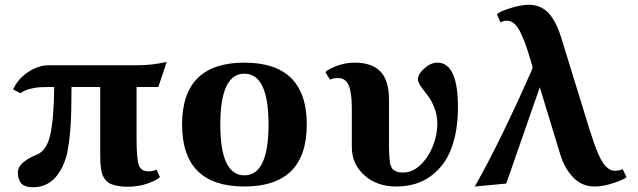

<svg xmlns="http://www.w3.org/2000/svg" viewBox="-20 -762 2648 797"><path d="M184.1 -491.2H550.8Q612.3 -491.2 671.9 -504.9L637.2 -400.9H546.9V-185.1Q546.9 -104.5 555.9 -77.6Q564.9 -50.8 596.2 -50.8Q616.7 -50.8 629.9 -58.1L644 -26.9Q632.8 -14.6 594 -0.7Q555.2 13.2 509.8 13.2Q487.3 13.2 470 10Q452.6 6.8 440.4 1.7Q428.2 -3.4 419.9 -12.9Q411.6 -22.5 407 -32.2Q402.3 -42 399.9 -57.9Q397.5 -73.7 396.7 -87.6Q396 -101.6 396 -123V-400.9H276.9Q276.9 -294.4 272.7 -234.4Q268.6 -174.3 257.8 -122.1Q252.4 -99.1 242.7 -77.4Q232.9 -55.7 216.8 -33.7Q200.7 -11.7 175.3 1.7Q149.9 15.1 119.1 15.1Q109.9 15.1 103.5 14.6Q97.2 14.2 86.9 11Q76.7 7.8 70.3 1.7Q64 -4.4 59.1 -16.6Q54.2 -28.8 54.2 -45.9Q54.2 -70.3 77.9 -89.1Q101.6 -107.9 128.9 -118.2Q172.9 -134.3 188.2 -200.4Q203.6 -266.6 205.1 -400.9Q164.1 -400.9 145.5 -399.9Q127 -398.9 104.5 -393.1Q82 -387.2 64.9 -375L34.2 -391.1Q55.7 -436 97.7 -463.6Q139.6 -491.2 184.1 -491.2Z M994.6 -456.1Q894.5 -456.1 894.5 -245.1Q894.5 -34.2 994.6 -34.2Q1094.7 -34.2 1094.7 -245.1Q1094.7 -456.1 994.6 -456.1ZM735.8 -245.1Q735.8 -502 994.6 -502Q1253.4 -502 1253.4 -245.1Q1253.4 12.2 994.6 12.2Q735.8 12.2 735.8 -245.1Z M1594.7 -348.1V-144Q1595.2 -137.2 1595.7 -124.8Q1596.2 -112.3 1596.7 -106.9Q1597.2 -101.6 1598.1 -91.8Q1599.1 -82 1600.8 -77.9Q1602.5 -73.7 1605.5 -67.1Q1608.4 -60.5 1612.5 -57.6Q1616.7 -54.7 1622.6 -51.5Q1628.4 -48.3 1636.5 -47.1Q1644.5 -45.9 1654.8 -45.9Q1692.4 -45.9 1725.3 -77.4Q1758.3 -108.9 1776.9 -155.8Q1795.4 -202.6 1795.4 -249Q1795.4 -284.2 1782.7 -315.9Q1770 -347.7 1755.1 -366Q1740.2 -384.3 1727.5 -402.6Q1714.8 -420.9 1714.8 -432.1Q1714.8 -454.6 1741.7 -478.3Q1768.6 -502 1795.4 -502Q1880.9 -502 1880.9 -316.9Q1880.9 -219.2 1853.8 -146.5Q1826.7 -73.7 1768.1 -30.8Q1709.5 12.2 1624.5 12.2Q1544.9 12.2 1492.7 -34.2Q1440.4 -80.6 1440.4 -151.9V-313Q1440.4 -378.4 1427.2 -408.2Q1414.1 -438 1383.8 -438Q1361.8 -438 1349.6 -431.2L1330.6 -462.9Q1341.3 -474.6 1377.4 -488.3Q1413.6 -502 1452.6 -502Q1523.4 -502 1559.1 -465.3Q1594.7 -428.7 1594.7 -348.1Z M2309.6 -606 2425.8 -229Q2436.5 -194.8 2445.1 -170.2Q2453.6 -145.5 2463.9 -122.1Q2474.1 -98.6 2484.1 -84.5Q2494.1 -70.3 2506.1 -61.8Q2518.1 -53.2 2530.8 -53.2Q2552.2 -53.2 2564.5 -60.1L2580.6 -26.9Q2570.8 -16.6 2526.6 -2.2Q2482.4 12.2 2448.7 12.2Q2395 12.2 2358.6 -26.4Q2322.3 -64.9 2304.7 -124L2220.7 -399.9L2081.5 0L1950.7 12.2Q2053.7 -168 2188.5 -473.1Q2190.4 -477.1 2190.4 -483.9L2189.5 -487.8Q2176.8 -533.2 2166.7 -562.7Q2156.7 -592.3 2144 -620.4Q2131.3 -648.4 2116.9 -662.1Q2102.5 -675.8 2086.4 -675.8Q2068.4 -675.8 2057.6 -668.9L2042.5 -703.1Q2052.2 -713.4 2097.2 -727.8Q2142.1 -742.2 2175.8 -742.2Q2203.1 -742.2 2225.6 -731.2Q2248 -720.2 2263.7 -700.2Q2279.3 -680.2 2290 -657.5Q2300.8 -634.8 2309.6 -606Z"/></svg>

Font: Linguistics Pro
Style: Bold
Weight: 700
Designer: Stefan Peev, Context Ltd
Foundry: Stefan Peev, Context Ltd
Version: Version 001.000